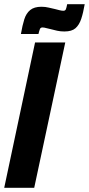

<svg xmlns="http://www.w3.org/2000/svg" viewBox="-36 -889 421 909"><path d="M-16 0 130 -688H273L126 0ZM63 -728Q70 -769 79 -797.5Q88 -826 107 -841.5Q126 -857 160 -857Q179 -857 194.5 -853Q210 -849 225 -846Q236 -843 246.5 -840.5Q257 -838 264 -838Q273 -838 276 -845.5Q279 -853 282 -869H365Q358 -828 348.5 -799.5Q339 -771 321.5 -755.5Q304 -740 269 -740Q250 -740 234.5 -743.5Q219 -747 204 -751Q193 -753 183 -756Q173 -759 165 -759Q156 -759 153 -751.5Q150 -744 146 -728Z"/></svg>

Font: Saira ExtraCondensed Black
Style: Italic
Weight: 900
Width: 2
Italic angle: -12°
Designer: Hector Gatti with collaboration of the Omnibus-Type team
Foundry: Omnibus-Type
Version: Version 1.101